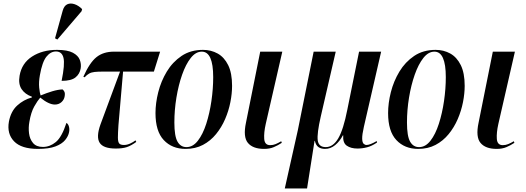

<svg xmlns="http://www.w3.org/2000/svg" viewBox="-20 -826 2955 1078"><path d="M193 10Q100 10 59 -32.5Q18 -75 30 -143Q41 -201 76.5 -233.5Q112 -266 159 -279V-283Q120 -297 101 -326Q82 -355 90 -401Q102 -471 160 -508.5Q218 -546 300 -546Q359 -546 389 -530Q419 -514 428 -490Q437 -466 433 -442Q428 -411 404 -391.5Q380 -372 326 -372Q345 -465 336.5 -501Q328 -537 294 -537Q264 -537 240.5 -507.5Q217 -478 204 -404Q197 -365 200 -334.5Q203 -304 208 -290Q242 -304 273.5 -313.5Q305 -323 331 -324Q337 -320 341.5 -311Q346 -302 343 -285Q340 -266 325 -252.5Q310 -239 288 -239Q254 -239 206 -278Q191 -261 172.5 -228.5Q154 -196 145 -142Q139 -110 143 -77.5Q147 -45 165.5 -23Q184 -1 221 -1Q260 -1 293.5 -28.5Q327 -56 353 -136Q363 -130 367 -115.5Q371 -101 368 -85Q364 -62 346 -40Q328 -18 291.5 -4Q255 10 193 10ZM302 -604 289 -611 332 -766Q340 -794 358 -802Q376 -810 398.5 -802.5Q421 -795 441 -775L438 -763Z M630 8Q560 8 539.5 -24.5Q519 -57 544 -127L654 -424H559Q529 -424 511 -422Q493 -420 480.5 -413Q468 -406 455 -392L448 -395Q483 -474 521.5 -505Q560 -536 620 -536H879L844 -424H671L645 -123Q642 -78 642 -54Q642 -30 649 -21Q656 -12 676 -12Q693 -12 710.5 -20Q728 -28 741 -38L745 -29Q716 -8 692 0Q668 8 630 8Z M1022 10Q946 10 899.5 -39.5Q853 -89 853 -191Q853 -247 868.5 -308.5Q884 -370 916.5 -424Q949 -478 999.5 -512Q1050 -546 1120 -546Q1165 -546 1202 -525.5Q1239 -505 1261 -460.5Q1283 -416 1283 -344Q1283 -301 1273.5 -252.5Q1264 -204 1244 -157.5Q1224 -111 1193 -73Q1162 -35 1119.5 -12.5Q1077 10 1022 10ZM1027 0Q1063 0 1091 -36Q1119 -72 1138 -131Q1157 -190 1167 -259Q1177 -328 1177 -393Q1177 -536 1113 -536Q1079 -536 1051 -500.5Q1023 -465 1002.5 -406.5Q982 -348 970.5 -278Q959 -208 959 -138Q959 -62 976.5 -31Q994 0 1027 0Z M1463 10Q1400 10 1372 -23.5Q1344 -57 1361 -137L1441 -536H1565L1472 -130Q1461 -81 1463.5 -46Q1466 -11 1497 -11Q1513 -11 1527.5 -17Q1542 -23 1559 -33L1562 -24Q1541 -10 1517.5 0Q1494 10 1463 10Z M1579 232 1652 -94 1741 -536H1865L1781 -172Q1759 -76 1764 -38Q1769 0 1809 0Q1850 0 1879 -49Q1908 -98 1930 -210L1996 -536H2120L2023 -114Q2013 -70 2013.5 -48Q2014 -26 2021.5 -19Q2029 -12 2038 -12Q2057 -12 2095 -34L2097 -26Q2068 -6 2041 1Q2014 8 1987 8Q1950 8 1927 -8Q1904 -24 1907 -66H1905Q1888 -33 1862 -11.5Q1836 10 1805 10Q1782 10 1767.5 -0.5Q1753 -11 1748 -35H1746L1704 232Z M2328 10Q2252 10 2205.5 -39.5Q2159 -89 2159 -191Q2159 -247 2174.5 -308.5Q2190 -370 2222.5 -424Q2255 -478 2305.5 -512Q2356 -546 2426 -546Q2471 -546 2508 -525.5Q2545 -505 2567 -460.5Q2589 -416 2589 -344Q2589 -301 2579.5 -252.5Q2570 -204 2550 -157.5Q2530 -111 2499 -73Q2468 -35 2425.5 -12.5Q2383 10 2328 10ZM2333 0Q2369 0 2397 -36Q2425 -72 2444 -131Q2463 -190 2473 -259Q2483 -328 2483 -393Q2483 -536 2419 -536Q2385 -536 2357 -500.5Q2329 -465 2308.5 -406.5Q2288 -348 2276.5 -278Q2265 -208 2265 -138Q2265 -62 2282.5 -31Q2300 0 2333 0Z M2769 10Q2706 10 2678 -23.5Q2650 -57 2667 -137L2747 -536H2871L2778 -130Q2767 -81 2769.5 -46Q2772 -11 2803 -11Q2819 -11 2833.5 -17Q2848 -23 2865 -33L2868 -24Q2847 -10 2823.5 0Q2800 10 2769 10Z"/></svg>

Font: Noto Serif Display ExtraCondensed SemiBold
Style: Italic
Weight: 600
Width: 2
Italic angle: -12°
Designer: Monotype Design Team
Foundry: Monotype Imaging Inc.
Version: Version 2.009